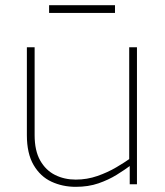

<svg xmlns="http://www.w3.org/2000/svg" viewBox="-20 -713 639 743"><path d="M510 0H482V-72L480 -86V-530H510ZM273 -18Q317 -18 357 -32Q397 -46 430 -65.5Q463 -85 484 -100L487 -74Q463 -56 431.5 -36.5Q400 -17 361 -3.5Q322 10 273 10Q222 10 179 -10Q136 -30 110 -74.5Q84 -119 84 -190V-530H114V-190Q114 -130 135.5 -92Q157 -54 193 -36Q229 -18 273 -18ZM170 -693H425V-663H170Q170 -663 170 -667.5Q170 -672 170 -678Q170 -684 170 -688.5Q170 -693 170 -693Z"/></svg>

Font: Roundo Variable
Style: Regular
Weight: 200
Designer: Shiva Nallaperumal
Foundry: Indian Type Foundry
Version: Version 2.000